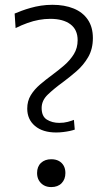

<svg xmlns="http://www.w3.org/2000/svg" viewBox="-20 -769 462 800"><path d="M214 -217Q158 -217 125.8 -244.2Q93.5 -271.5 93.5 -316.5Q93.5 -348 108.2 -372.2Q123 -396.5 146.8 -416.8Q170.5 -437 197 -456.5Q223.5 -476 247.8 -497Q272 -518 287.8 -543.5Q303.5 -569 303.5 -601.5Q303.5 -645.5 273.2 -668Q243 -690.5 189.5 -690.5Q166 -690.5 142.5 -686.2Q119 -682 94.5 -673.2Q70 -664.5 45 -652L41 -712.5Q53.5 -718 70.5 -724.2Q87.5 -730.5 107.8 -736.2Q128 -742 150.8 -745.5Q173.5 -749 198.5 -749Q249 -749 287 -733.5Q325 -718 346 -687Q367 -656 367 -610.5Q367 -565 347.5 -531.2Q328 -497.5 298.5 -472Q269 -446.5 240 -425Q205.5 -400 179.5 -375.2Q153.5 -350.5 153.5 -319Q153.5 -284 175.5 -270.5Q197.5 -257 227 -257Q246.5 -257 262.2 -261.2Q278 -265.5 288 -269.5L291.5 -229Q283 -226 270.2 -223.2Q257.5 -220.5 243 -218.8Q228.5 -217 214 -217ZM193.5 10.5Q175.5 10.5 162.5 3Q149.5 -4.5 142 -17.5Q134.5 -30.5 134.5 -48Q134.5 -75 150.8 -90.2Q167 -105.5 193.5 -105.5Q212 -105.5 225 -98.5Q238 -91.5 245.2 -78.8Q252.5 -66 252.5 -48Q252.5 -22 236.8 -5.8Q221 10.5 193.5 10.5Z"/></svg>

Font: Commissioner Thin Light
Style: Regular
Weight: 300
Version: Version 1.000